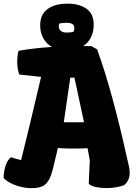

<svg xmlns="http://www.w3.org/2000/svg" viewBox="-30 -1006 736 1037"><path d="M670.4 -72.8Q670.4 -31.7 641.1 -6.3Q600.1 9.8 542 9.8Q514.6 9.8 486.8 3.9Q459 -2 449.2 -14.2L455.1 -140.1L442.9 -205.6Q411.1 -203.6 368.2 -203.6Q322.3 -203.6 282.2 -206.5L276.4 -180.2Q257.3 -95.2 245.4 -59.6Q233.4 -23.9 210.2 -6.8Q187 10.3 141.1 10.3Q111.3 10.3 81.1 2.7Q50.8 -4.9 26.4 -17.6Q2 -30.3 -10.3 -44.9Q-10.3 -80.1 0.5 -111.8Q11.2 -143.6 29.8 -156.7Q59.6 -147 84 -141.1Q131.3 -331.5 191.9 -590.8L74.2 -603.5Q63 -634.3 63 -673.3Q63 -703.1 69.8 -731.4Q140.6 -745.1 251 -752.4Q220.7 -769 203.9 -799.3Q187 -829.6 187 -869.6Q187 -928.2 227.1 -957.3Q267.1 -986.3 335 -986.3Q398.4 -986.3 437.3 -958.7Q476.1 -931.2 476.1 -872.1Q476.1 -834.5 461.4 -804.9Q446.8 -775.4 419.4 -757.3Q449.2 -757.3 463.9 -756.8L494.6 -739.3Q576.7 -514.2 661.1 -130.4Q662.1 -126.5 664.8 -114.7Q667.5 -103 668.9 -92.5Q670.4 -82 670.4 -72.8ZM287.6 -863.8Q287.6 -847.7 298.8 -838.9Q310.1 -830.1 328.1 -830.1Q355 -830.1 367.7 -835Q368.2 -836.4 369.9 -842.5Q371.6 -848.6 371.6 -854.5Q371.6 -882.8 331.1 -882.8Q319.8 -882.8 308.1 -881.8Q296.4 -880.9 291 -879.4Q287.6 -875 287.6 -863.8ZM423.8 -345.7 372.1 -586.4H349.6L314.5 -345.7Z"/></svg>

Font: Kavoon
Style: Regular
Weight: 400
Designer: Viktoriya Grabowska
Foundry: Viktoriya Grabowska
Version: Version 1.004; ttfautohint (v1.4.1)